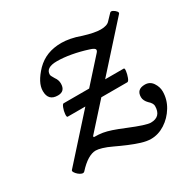

<svg xmlns="http://www.w3.org/2000/svg" viewBox="-110 -530 656 661"><g transform="rotate(-30 217.5 -199.5)"><path d="M311 25Q294 25 273 18.5Q252 12 229.5 2.5Q207 -7 186 -17Q165 -27 149.5 -31.5Q134 -36 125 -36Q110 -36 92.5 -25.5Q75 -15 55 7Q51 11 44.5 9Q38 7 31.5 1.5Q25 -4 21.5 -10Q18 -16 21 -19L297 -326Q301 -330 301 -335Q301 -342 281 -348Q250 -358 219.5 -363.5Q189 -369 163 -369Q141 -369 130 -362Q119 -355 119 -341Q119 -338 121.5 -333.5Q124 -329 128 -322Q137 -310 137 -296Q137 -265 108 -265Q70 -265 70 -304Q70 -321 79.5 -339Q89 -357 108 -377Q128 -397 152.5 -406.5Q177 -416 208 -416Q223 -416 242 -412.5Q261 -409 283 -401Q325 -388 349 -388Q375 -388 385 -400L406 -422Q410 -426 417 -422.5Q424 -419 429 -413Q434 -407 430 -403L142 -83L143 -79Q163 -79 177.5 -76.5Q192 -74 210 -68Q228 -62 257 -50Q320 -24 338 -24Q379 -24 379 -67Q379 -72 375.5 -78Q372 -84 365 -90Q359 -96 355.5 -103Q352 -110 352 -117Q352 -148 385 -148Q405 -148 416 -131.5Q427 -115 427 -97Q427 -65 410 -37Q393 -9 366.5 8Q340 25 311 25ZM100 -185Q96 -185 97 -197Q98 -209 102.5 -220.5Q107 -232 111 -232H350Q354 -232 352.5 -220.5Q351 -209 346.5 -197Q342 -185 337 -185Z"/></g></svg>

Font: Junicode VF
Style: Italic
Weight: 400
Italic angle: -11°
Designer: Peter S. Baker
Version: Version 2.209